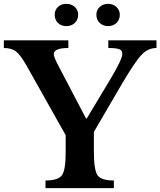

<svg xmlns="http://www.w3.org/2000/svg" viewBox="-34 -980 835 1000"><path d="M308 -276 101 -644Q71 -696 48 -713Q25 -730 -14 -730V-770H322V-730Q246 -730 246 -698Q246 -683 271 -636L414 -363H418L544 -573Q603 -672 603 -700Q603 -717 587.5 -723.5Q572 -730 530 -730V-770H781V-730Q737 -730 703.5 -695Q670 -660 601 -543L455 -293V-191Q455 -93 474.5 -66.5Q494 -40 559 -40V0H203V-40Q267 -40 287.5 -66Q308 -92 308 -184ZM251 -903Q251 -928 268 -944Q285 -960 311 -960Q338 -960 355.5 -944Q373 -928 373 -903Q373 -877 355.5 -860.5Q338 -844 311 -844Q285 -844 268 -860.5Q251 -877 251 -903ZM468 -903Q468 -928 485.5 -944Q503 -960 530 -960Q555 -960 572.5 -943.5Q590 -927 590 -903Q590 -877 572.5 -860.5Q555 -844 530 -844Q503 -844 485.5 -860.5Q468 -877 468 -903Z"/></svg>

Font: Libre Baskerville
Style: Bold
Weight: 700
Designer: Pablo Impallari, Rodrigo Fuenzalida
Foundry: Pablo Impallari, Rodrigo Fuenzalida
Version: Version 1.000